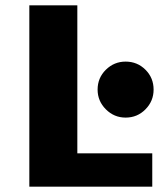

<svg xmlns="http://www.w3.org/2000/svg" viewBox="-20 -700 601 720"><path d="M90 0ZM551 -125V0H90V-680H270V-125ZM346 -364Q346 -408 377 -438.5Q408 -469 451 -469Q495 -469 525.5 -438.5Q556 -408 556 -364Q556 -321 525.5 -290Q495 -259 451 -259Q408 -259 377 -290Q346 -321 346 -364Z"/></svg>

Font: Martel Sans Black
Style: Regular
Weight: 900
Designer: Dan Reynolds and Mathieu Réguer
Foundry: Dan Reynolds and Mathieu Réguer
Version: Version 1.002; ttfautohint (v1.1) -l 5 -r 5 -G 72 -x 0 -D la